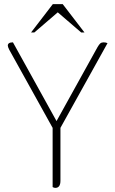

<svg xmlns="http://www.w3.org/2000/svg" viewBox="-20 -910 561 934"><path d="M236 0V-288L25 -668Q18 -682 18 -688Q18 -704 43 -704L255 -321L454 -680Q462 -694 468 -699Q474 -704 484 -704Q495 -704 503 -700L274 -288V-31Q274 4 249 4Q243 4 236 0ZM237 -890H285L391 -752H375L261 -850L147 -752H131Z"/></svg>

Font: Thasadith
Style: Regular
Weight: 400
Designer: Cadson Demak Co.,Ltd.
Foundry: Cadson Demak Co.,Ltd.
Version: Version 1.000; ttfautohint (v1.6)